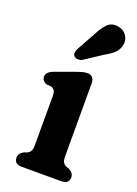

<svg xmlns="http://www.w3.org/2000/svg" viewBox="-139 -781 600 840"><g transform="rotate(20 160.5 -361.0)"><path d="M237 -448.5V-109.5Q237 -89.5 242.2 -80.8Q247.5 -72 257 -67.5L271.5 -62.5Q294 -50.5 294 -30.5Q294 0 259 0H74Q39 0 39 -30.5Q39 -50.5 61.5 -62.5L76 -67.5Q85.5 -72 90.8 -80.8Q96 -89.5 96 -109.5V-338Q96 -356 90.5 -363.2Q85 -370.5 75.5 -374L52.5 -376Q31 -385 31 -404Q31 -426 61.5 -437.5L150.5 -470Q168 -476.5 180.5 -480Q193 -483.5 206.5 -483.5Q220.5 -483.5 228.8 -473.8Q237 -464 237 -448.5ZM174.5 -653Q191.5 -687.5 211.2 -707.2Q231 -727 262 -721Q288 -716.5 301 -696.8Q314 -677 310 -654.5Q306 -632 290.8 -616.2Q275.5 -600.5 246 -584.5L164 -530.5Q154.5 -525.5 144 -525.8Q133.5 -526 127 -532.5Q119.5 -540 121.2 -549.8Q123 -559.5 128 -569.5Z"/></g></svg>

Font: Fraunces 9pt SuperSoft SemiBold
Style: Regular
Weight: 600
Version: Version 1.000;[0bf87f6ff]